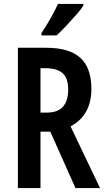

<svg xmlns="http://www.w3.org/2000/svg" viewBox="-20 -957 536 977"><path d="M214 -714Q333 -714 389 -662.5Q445 -611 445 -505Q445 -370 339 -314L489 0H364L236 -287H186V0H71V-714ZM210 -610H186V-384H216Q275 -384 301 -414.5Q327 -445 327 -501Q327 -560 298 -585Q269 -610 210 -610ZM404 -928Q391 -908 367 -880.5Q343 -853 316.5 -825Q290 -797 268 -777H191V-789Q218 -829 239 -866.5Q260 -904 275 -937H404Z"/></svg>

Font: Noto Sans Malayalam ExtraCondensed SemiBold
Style: Regular
Weight: 600
Width: 2
Designer: Jelle Bosma - Monotype Design Team
Foundry: Monotype Imaging Inc.
Version: Version 2.104; ttfautohint (v1.8.4.7-5d5b)